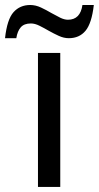

<svg xmlns="http://www.w3.org/2000/svg" viewBox="-55 -737 390 757"><path d="M182.6 -528.3V0H94.7V-528.3ZM216.3 -586.4Q196.8 -586.4 177 -595.5Q157.2 -604.5 138.2 -615.2Q118.7 -626.5 100.6 -635.5Q82.5 -644.5 66.9 -644.5Q40 -644.5 26.9 -629.4Q13.7 -614.3 9.3 -586.4H-35.2Q-26.9 -661.1 -1.5 -689.2Q23.9 -717.3 64 -717.3Q85.4 -717.3 106.7 -707.3Q127.9 -697.3 147.9 -685.5Q166 -675.3 182.4 -667.2Q198.7 -659.2 212.9 -659.2Q261.7 -659.2 270 -717.3H314.9Q306.6 -645 282.2 -615.7Q257.8 -586.4 216.3 -586.4Z"/></svg>

Font: Arimo Nerd Font
Style: Regular
Weight: 400
Designer: Steve Matteson
Foundry: Monotype Imaging Inc.
Version: Version 1.33;Nerd Fonts 3.2.1